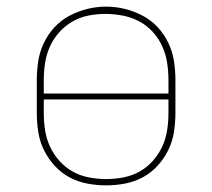

<svg xmlns="http://www.w3.org/2000/svg" viewBox="-20 -551 640 579"><path d="M300 8Q271 8 242.5 2.5Q214 -3 189 -16.5Q164 -30 144.5 -51.5Q125 -73 112.5 -98.5Q100 -124 95.5 -152.5Q91 -181 91 -210V-310Q91 -339 95.5 -367.5Q100 -396 112.5 -422Q125 -448 144.5 -469Q164 -490 189.5 -503.5Q215 -517 243 -524Q271 -531 300 -531Q329 -531 357 -524Q385 -517 410.5 -503.5Q436 -490 455.5 -469Q475 -448 487.5 -422Q500 -396 504.5 -367.5Q509 -339 509 -310V-210Q509 -181 504.5 -152.5Q500 -124 487.5 -98.5Q475 -73 455.5 -51.5Q436 -30 411 -16.5Q386 -3 357.5 2.5Q329 8 300 8ZM488 -269V-310Q488 -336 484 -362Q480 -388 469 -412Q458 -436 440 -455.5Q422 -475 399 -487Q376 -499 350 -504Q324 -509 297 -509Q272 -509 246.5 -504Q221 -499 198.5 -486Q176 -473 158.5 -453.5Q141 -434 130.5 -410.5Q120 -387 116 -361.5Q112 -336 112 -310V-269ZM300 -11Q326 -11 352 -16Q378 -21 400.5 -33.5Q423 -46 440.5 -65.5Q458 -85 469 -108.5Q480 -132 484 -158Q488 -184 488 -210V-251H112V-210Q112 -184 116 -158Q120 -132 131 -108.5Q142 -85 159.5 -65.5Q177 -46 199.5 -33.5Q222 -21 248 -16Q274 -11 300 -11Z"/></svg>

Font: Zed Sans Thin Extended
Style: Regular
Weight: 100
Width: 7
Designer: Belleve Invis
Foundry: Belleve Invis
Version: Version 1.0.0; ttfautohint (v1.8.4)